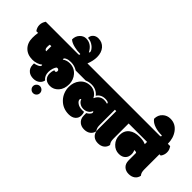

<svg xmlns="http://www.w3.org/2000/svg" viewBox="-119 -1701 2555 2555"><g transform="rotate(45 1158.5 -424.0)"><path d="M533.7 -90.3Q483.9 -129.9 483.9 -201.7Q483.9 -238.8 495.6 -273.2Q507.3 -307.6 522 -322.3Q527.8 -323.7 536.9 -323.7Q545.9 -323.7 554.7 -316.4Q563.5 -309.1 563.5 -296.6Q563.5 -284.2 557.6 -276.6Q551.8 -269 542.7 -269Q533.7 -269 524.4 -274.9Q509.8 -237.3 509.8 -201.7Q509.8 -146 541.5 -115Q573.2 -84 630.9 -84Q698.7 -84 747.8 -138.4Q796.9 -192.9 796.9 -285.2Q796.9 -322.3 783.4 -358.6Q770 -395 745.1 -422.9Q689.5 -485.8 605 -485.8Q548.3 -485.8 503.9 -454.1Q501 -458 501 -464.8Q501 -481 530.8 -494.4Q560.5 -507.8 605 -507.8Q673.3 -507.8 728 -472.2H808.1Q838.4 -514.2 838.4 -560.1Q838.4 -586.9 831.1 -606.4Q823.7 -626 808.1 -649.9H-12.7Q-28.3 -625.5 -35.4 -605.2Q-42.5 -585 -42.5 -560.1Q-42.5 -513.7 -12.7 -472.2H20.5Q12.7 -426.8 12.7 -373Q12.7 -279.3 68.4 -222.7Q124 -166 218.8 -166Q256.8 -166 294.9 -178.5Q333 -190.9 356.9 -212.4Q361.8 -206.1 361.8 -198.7Q361.8 -180.2 325.2 -163.6Q296.9 -151.4 268.6 -147V-127Q268.6 -61 312.5 -25.4Q348.1 3.9 404.8 3.9Q461.4 3.9 497.6 -27.8Q525.9 -52.7 533.7 -90.3ZM269.5 -472.2V-375Q237.3 -379.9 237.3 -425.8Q237.3 -455.6 241.7 -472.2Z M492.7 122.6Q511.2 142.1 538.8 142.1Q566.4 142.1 585.7 122.8Q605 103.5 605 76.7Q605 49.8 585.9 29.8Q565.4 10.3 538.8 10.3Q512.2 10.3 492.7 29.8Q473.1 49.3 473.1 76.7Q473.1 104 492.7 122.6Z M681.2 -767.1Q627 -873 525.9 -873Q476.1 -873 438.5 -833Q400.9 -793 400.9 -731Q432.6 -700.2 500.5 -684.1Q553.2 -670.9 615.7 -670.9Q617.2 -667 617.2 -663.6Q617.2 -649.9 597.7 -649.9V-632.3Q597.7 -598.6 619.9 -575.4Q642.1 -552.2 682.4 -552.2Q722.7 -552.2 746.8 -575.4Q771 -598.6 771 -637.2V-647.9Q803.7 -729 803.7 -799.3Q803.7 -884.3 758.8 -937Q712.4 -989.7 639.6 -989.7Q595.7 -989.7 566.4 -963.6Q537.1 -937.5 536.6 -895.5Q597.7 -892.6 647 -851.6Q667 -834 679 -815.4Q690.9 -796.9 690.9 -783.9Q690.9 -771 681.2 -767.1Z M1195.3 -162.1Q1183.6 -160.2 1169.4 -160.2H1160.6Q1106.4 -160.2 1071.5 -184.8Q1036.6 -209.5 1036.6 -236.8Q1036.6 -252 1050.8 -254.9Q1062.5 -219.2 1095.2 -200.2Q1124 -182.1 1162.1 -182.1Q1200.2 -182.1 1230 -200.7Q1261.2 -219.2 1273.4 -253.9Q1285.6 -251.5 1285.6 -235.8Q1285.6 -220.2 1267.3 -200.7Q1249 -181.2 1227.5 -170.9V-127Q1227.5 -61 1271.5 -25.4Q1307.6 3.9 1360.8 3.9Q1414.1 3.9 1449.2 -22.2Q1484.4 -48.3 1493.7 -95.2Q1478.5 -113.3 1472.2 -134.5Q1465.8 -155.8 1465.8 -188V-472.2H1490.2Q1520 -513.7 1520 -560.1Q1520 -585.9 1513.4 -605Q1506.8 -624 1490.2 -649.9H801.8Q786.1 -625.5 779.1 -605.2Q772 -585 772 -560.1Q772 -513.7 801.8 -472.2H916.5Q960.9 -491.2 1009.5 -491.2Q1058.1 -491.2 1095 -472.4Q1131.8 -453.6 1153.8 -422.9Q1192.9 -485.8 1274.4 -485.8Q1294.4 -485.8 1310.1 -481.9Q1335.4 -475.6 1335.4 -461.9Q1335.4 -457.5 1333.5 -454.1Q1310.5 -463.9 1272.2 -463.9Q1233.9 -463.9 1203.1 -441.7Q1172.4 -419.4 1157.2 -380.9H1153.3Q1133.3 -421.9 1094.2 -445.8Q1054.7 -469.2 1013.7 -469.2Q919.9 -469.2 865.2 -400.9Q816.4 -339.8 816.4 -252Q816.4 -200.7 835.2 -153.6Q854 -106.4 888.2 -70.8Q961.9 6.8 1074.2 6.8Q1135.7 6.8 1170.7 -24.2Q1205.6 -55.2 1205.6 -103Q1205.6 -138.7 1195.3 -162.1Z M1491.7 -472.2V-127Q1491.7 -60.1 1532.7 -25.4Q1567.4 3.9 1620.8 3.9Q1674.3 3.9 1709 -22.5Q1743.7 -48.8 1752.4 -95.2Q1737.3 -113.3 1731 -134.5Q1724.6 -155.8 1724.6 -188V-472.2H1749Q1778.8 -513.7 1778.8 -560.1Q1778.8 -585.9 1772.2 -605Q1765.6 -624 1749 -649.9H1466.3Q1450.7 -625.5 1443.6 -605.2Q1436.5 -585 1436.5 -560.1Q1436.5 -513.7 1466.3 -472.2Z M1702.6 -560.1Q1702.6 -513.7 1732.4 -472.2H2071.3V-429.2Q2045.9 -439.5 2024.4 -444.3Q1993.7 -450.2 1956.5 -450.2Q1861.3 -450.2 1806.6 -407.7Q1747.1 -361.3 1747.1 -274.9Q1747.1 -199.2 1797.4 -146.5Q1847.2 -92.8 1918.5 -92.8Q1978 -92.8 2011.2 -127Q2042.5 -158.2 2042.5 -212.9Q2042.5 -232.4 2037.6 -249.3Q2032.7 -266.1 2027.3 -273.9Q2031.7 -275.9 2039.1 -275.9Q2062 -275.9 2071.3 -265.1V-127Q2071.3 -60.1 2112.3 -25.4Q2147 3.9 2199.7 3.9Q2252.4 3.9 2287.6 -22.2Q2322.8 -48.3 2332 -95.2Q2316.9 -113.3 2310.5 -134.5Q2304.2 -155.8 2304.2 -188V-472.2H2328.6Q2358.4 -513.7 2358.4 -560.1Q2358.4 -585.9 2351.8 -605Q2345.2 -624 2328.6 -649.9H1732.4Q1716.8 -625.5 1709.7 -605.2Q1702.6 -585 1702.6 -560.1Z M2152.3 -663.1Q2152.3 -649.9 2134.8 -649.9V-627Q2134.8 -597.7 2154.8 -577.6Q2174.8 -557.6 2209.2 -557.6Q2243.7 -557.6 2264.2 -577.4Q2284.7 -597.2 2284.7 -630.9V-644.5Q2284.7 -756.8 2229.5 -831.5Q2170.4 -911.6 2074.7 -911.6Q2012.2 -911.6 1968.3 -872.1Q1919.4 -828.1 1919.4 -755.9Q1950.2 -711.4 2019.5 -689.5Q2074.2 -671.9 2149.4 -671.9Q2152.3 -667.5 2152.3 -663.1Z"/></g></svg>

Font: Friends & Family
Style: Regular
Weight: 400
Designer: Sarang Kulkarni, Maithili Shingre, Noopur Datye
Foundry: Ek Type
Version: Version 1.000;hotconv 1.0.117;makeotfexe 2.5.65602